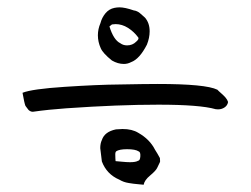

<svg xmlns="http://www.w3.org/2000/svg" viewBox="-20 -597 679 520"><path d="M293.9 -246.6Q305.7 -247.6 312 -247.6Q337.9 -247.6 354.5 -237.3Q385.7 -219.7 399.9 -191.4Q401.9 -188 406.5 -180.7Q411.1 -173.3 413.1 -168.9Q413.6 -161.6 413.6 -159.9Q413.6 -158.2 409.9 -151.1Q406.2 -144 405.8 -142.6Q402.3 -134.8 386.7 -121.8Q371.1 -108.9 369.1 -96.7Q365.2 -97.2 356 -97.9Q346.7 -98.6 341.6 -99.4Q336.4 -100.1 328.9 -101.3Q321.3 -102.5 315.2 -104.7Q309.1 -106.9 303.2 -110.4Q269 -125 255.9 -159.7Q251.5 -194.8 251.5 -195.8Q251.5 -208.5 255.9 -217.8Q263.2 -240.2 293.9 -246.6ZM290 -575.7Q296.9 -577.1 303.7 -577.1Q318.4 -577.1 342.3 -568.8Q346.7 -568.4 351.3 -566.2Q356 -564 358.4 -561.8Q360.8 -559.6 366 -555.2Q371.1 -550.8 372.6 -549.3Q385.3 -534.7 385.3 -512.2Q385.3 -494.6 377.9 -476.1Q357.9 -437 335 -428.7Q325.7 -423.8 315.4 -423.8Q299.3 -423.8 283.2 -433.1Q258.8 -452.6 252.9 -466.3Q245.1 -483.4 245.1 -501.5Q245.1 -518.1 252 -534.2Q255.9 -549.3 265.6 -561Q275.4 -572.8 290 -575.7ZM283.2 -530.8Q277.3 -526.4 276.4 -525.4Q287.6 -488.8 305.7 -480Q313.5 -474.1 324.2 -474.1Q338.9 -474.1 348.6 -483.9Q357.9 -491.7 354 -496.1Q342.8 -511.2 326.7 -521.5Q310.5 -531.7 293 -531.7Q290 -531.7 283.2 -530.8ZM304.2 -368.2Q373 -369.6 406.7 -369.6Q537.1 -369.6 568.8 -354Q571.8 -350.6 578.9 -344.5Q585.9 -338.4 590.8 -332.8Q595.7 -327.1 597.7 -320.8Q596.2 -311.5 588.4 -306.2Q580.6 -300.8 570.3 -300.8Q565.9 -300.8 564 -301.3Q521.5 -313.5 409.2 -313.5Q299.8 -313.5 159.7 -303.7Q111.3 -300.3 69.8 -294.4Q65.9 -293.9 62.5 -295.7Q59.1 -297.4 57.4 -299.1Q55.7 -300.8 52.7 -305.2Q49.8 -309.6 48.8 -310.5Q45.9 -317.9 41 -345.7Q66.4 -356 155 -361.8Q243.7 -367.7 304.2 -368.2ZM294.4 -187Q292.5 -185.1 292.2 -180.2Q292 -175.3 292.5 -168.2Q293 -161.1 293 -160.6Q293.5 -160.6 308.3 -159.2Q323.2 -157.7 332 -157.7Q347.7 -157.7 354 -161.6Q359.4 -162.1 360.1 -173.8Q360.8 -185.5 355.5 -187Q346.7 -192.9 324.2 -192.9Q302.7 -192.9 294.4 -187Z"/></svg>

Font: Avessa
Style: Medium
Weight: 500
Designer: Arman Khorramak
Foundry: Arman Khorramak
Version: Version 1.000; ttfautohint (v1.8.1)